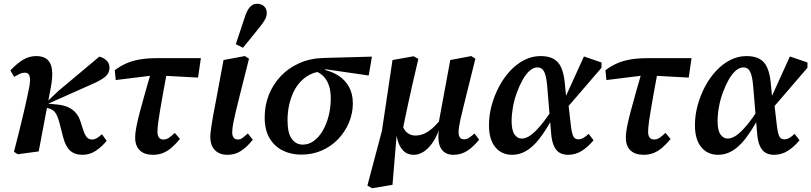

<svg xmlns="http://www.w3.org/2000/svg" viewBox="-20 -806 4297 1017"><path d="M54 -2Q70 -64 81.5 -110Q93 -156 101.5 -192.5Q110 -229 117.5 -262Q125 -295 132 -330Q138 -356 139 -376.5Q140 -397 134 -409Q128 -421 111 -421Q97 -421 84.5 -415Q72 -409 55 -399L35 -433Q71 -471 103 -490Q135 -509 172 -509Q210 -509 230.5 -491Q251 -473 255.5 -436.5Q260 -400 249 -342L185 -4L74 11ZM417 14Q376 14 351.5 -8Q327 -30 314 -81L295 -155Q284 -197 270 -213Q256 -229 230 -234L211 -239V-267H229L289 -324L506 -506Q528 -501 544 -486Q560 -471 560 -448Q560 -419 538 -400Q516 -381 465 -359L231 -255L235 -257L277 -253Q314 -250 339 -239Q364 -228 380.5 -209.5Q397 -191 406 -163L421 -117Q431 -88 441.5 -77.5Q452 -67 468 -67Q481 -67 494 -75Q507 -83 520 -95L545 -60Q519 -28 487 -7Q455 14 417 14Z M593 -382 588 -434Q617 -456 648.5 -470Q680 -484 720 -491Q760 -498 815 -498H1044L1029 -395L828 -406H787ZM790 14Q745 14 720.5 -9.5Q696 -33 696 -77Q696 -90 698 -106.5Q700 -123 705.5 -149.5Q711 -176 721.5 -215.5Q732 -255 748 -312Q764 -369 787 -448L869 -450Q854 -369 844 -313.5Q834 -258 828 -222Q822 -186 819 -164.5Q816 -143 815 -130Q814 -117 814 -108Q814 -88 822 -77.5Q830 -67 845 -67Q861 -67 874.5 -76Q888 -85 906 -102L933 -70Q911 -43 889 -24Q867 -5 843 4.5Q819 14 790 14Z M1185 14Q1143 14 1118.5 -10.5Q1094 -35 1094 -82Q1094 -93 1096 -109.5Q1098 -126 1101.5 -148.5Q1105 -171 1110 -199.5Q1115 -228 1122 -262L1164 -488L1277 -509L1299 -495L1266 -364Q1253 -313 1243.5 -274.5Q1234 -236 1227.5 -208.5Q1221 -181 1217 -161.5Q1213 -142 1211.5 -128.5Q1210 -115 1210 -105Q1210 -87 1217.5 -77Q1225 -67 1240 -67Q1254 -67 1266 -76.5Q1278 -86 1293 -99L1319 -66Q1290 -29 1258 -7.5Q1226 14 1185 14ZM1229 -572Q1242 -610 1254.5 -648.5Q1267 -687 1280 -725Q1288 -747 1297 -760Q1306 -773 1317 -779.5Q1328 -786 1342 -786Q1365 -786 1379 -772.5Q1393 -759 1393 -738Q1393 -720 1384.5 -704Q1376 -688 1359 -667Q1336 -638 1313.5 -610Q1291 -582 1267 -553Z M1576 13Q1520 13 1476 -9.5Q1432 -32 1407 -75.5Q1382 -119 1382 -184Q1382 -248 1404 -303.5Q1426 -359 1467 -402.5Q1508 -446 1565.5 -471.5Q1623 -497 1694 -499L1950 -506L1933 -406L1706 -439L1687 -428Q1652 -426 1623 -411.5Q1594 -397 1571.5 -373Q1549 -349 1534 -317Q1519 -285 1511 -247.5Q1503 -210 1503 -168Q1503 -102 1525 -71Q1547 -40 1584 -40Q1616 -40 1643 -60Q1670 -80 1690 -114.5Q1710 -149 1721 -193Q1732 -237 1732 -285Q1732 -323 1723 -351Q1714 -379 1697 -398Q1680 -417 1654 -428L1684 -439Q1734 -430 1771 -406.5Q1808 -383 1828.5 -346Q1849 -309 1849 -259Q1849 -206 1828.5 -157Q1808 -108 1771.5 -69.5Q1735 -31 1685 -9Q1635 13 1576 13Z M1951 191 1926 177 2003 -113 2059 -488 2171 -508 2196 -494Q2180 -427 2167.5 -372Q2155 -317 2145 -271Q2135 -225 2126.5 -184Q2118 -143 2110 -103L2081 -91L2059 173ZM2172 14Q2145 14 2126 0.5Q2107 -13 2095.5 -38Q2084 -63 2079 -98L2107 -156Q2116 -121 2135 -104.5Q2154 -88 2181 -88Q2202 -88 2223.5 -96.5Q2245 -105 2269.5 -126Q2294 -147 2322 -183L2329 -124H2308Q2290 -75 2267.5 -45Q2245 -15 2221 -0.5Q2197 14 2172 14ZM2382 14Q2343 14 2322.5 -10.5Q2302 -35 2302 -81Q2302 -99 2305 -116.5Q2308 -134 2311 -149L2303 -152L2365 -488L2476 -509L2498 -495L2452 -310Q2441 -265 2433 -232.5Q2425 -200 2419.5 -176Q2414 -152 2411.5 -135Q2409 -118 2409 -106Q2409 -87 2416.5 -77.5Q2424 -68 2438 -68Q2452 -68 2465 -76.5Q2478 -85 2493 -99L2518 -66Q2488 -29 2455.5 -7.5Q2423 14 2382 14Z M2693 14Q2637 14 2603.5 -26.5Q2570 -67 2570 -143Q2570 -195 2584 -247Q2598 -299 2623 -346.5Q2648 -394 2682 -430.5Q2716 -467 2757 -488Q2798 -509 2843 -509Q2885 -509 2911.5 -494.5Q2938 -480 2952 -449.5Q2966 -419 2971 -372L2979 -291L2988 -279L3004 -140Q3009 -99 3017 -83.5Q3025 -68 3044 -68Q3057 -68 3070 -75.5Q3083 -83 3098 -97L3124 -63Q3094 -27 3061 -6.5Q3028 14 2989 14Q2963 14 2944 3Q2925 -8 2913.5 -34Q2902 -60 2899 -104L2878 -355Q2873 -407 2861.5 -428Q2850 -449 2827 -449Q2805 -449 2785 -431Q2765 -413 2748 -382.5Q2731 -352 2717.5 -315Q2704 -278 2697 -239Q2690 -200 2690 -165Q2690 -115 2705.5 -93.5Q2721 -72 2743 -72Q2766 -72 2790.5 -89.5Q2815 -107 2845 -143Q2875 -179 2912 -236L2924 -170H2901Q2867 -109 2834.5 -68Q2802 -27 2767 -6.5Q2732 14 2693 14ZM2975 -225 2964 -267 3073 -507 3166 -475V-447Z M3192 -382 3187 -434Q3216 -456 3247.5 -470Q3279 -484 3319 -491Q3359 -498 3414 -498H3643L3628 -395L3427 -406H3386ZM3389 14Q3344 14 3319.5 -9.5Q3295 -33 3295 -77Q3295 -90 3297 -106.5Q3299 -123 3304.5 -149.5Q3310 -176 3320.5 -215.5Q3331 -255 3347 -312Q3363 -369 3386 -448L3468 -450Q3453 -369 3443 -313.5Q3433 -258 3427 -222Q3421 -186 3418 -164.5Q3415 -143 3414 -130Q3413 -117 3413 -108Q3413 -88 3421 -77.5Q3429 -67 3444 -67Q3460 -67 3473.5 -76Q3487 -85 3505 -102L3532 -70Q3510 -43 3488 -24Q3466 -5 3442 4.5Q3418 14 3389 14Z M3784 14Q3728 14 3694.5 -26.5Q3661 -67 3661 -143Q3661 -195 3675 -247Q3689 -299 3714 -346.5Q3739 -394 3773 -430.5Q3807 -467 3848 -488Q3889 -509 3934 -509Q3976 -509 4002.5 -494.5Q4029 -480 4043 -449.5Q4057 -419 4062 -372L4070 -291L4079 -279L4095 -140Q4100 -99 4108 -83.5Q4116 -68 4135 -68Q4148 -68 4161 -75.5Q4174 -83 4189 -97L4215 -63Q4185 -27 4152 -6.5Q4119 14 4080 14Q4054 14 4035 3Q4016 -8 4004.5 -34Q3993 -60 3990 -104L3969 -355Q3964 -407 3952.5 -428Q3941 -449 3918 -449Q3896 -449 3876 -431Q3856 -413 3839 -382.5Q3822 -352 3808.5 -315Q3795 -278 3788 -239Q3781 -200 3781 -165Q3781 -115 3796.5 -93.5Q3812 -72 3834 -72Q3857 -72 3881.5 -89.5Q3906 -107 3936 -143Q3966 -179 4003 -236L4015 -170H3992Q3958 -109 3925.5 -68Q3893 -27 3858 -6.5Q3823 14 3784 14ZM4066 -225 4055 -267 4164 -507 4257 -475V-447Z"/></svg>

Font: Source Serif 4 SemiBold
Style: Italic
Weight: 600
Italic angle: -12°
Designer: Frank Grießhammer
Foundry: Adobe Systems Incorporated
Version: Version 4.004;hotconv 1.0.116;makeotfexe 2.5.65601